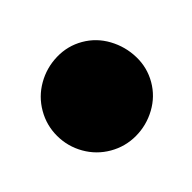

<svg xmlns="http://www.w3.org/2000/svg" viewBox="-36 -366 171 171"><g transform="rotate(-15 50.0 -280.0)"><path d="M0.3 -280Q0.3 -266.7 7 -255.2Q13.7 -243.7 25.2 -237Q36.7 -230.3 50 -230.3Q63.3 -230.3 74.8 -237Q86.3 -243.7 93.3 -255.2Q100.3 -266.7 100.3 -280Q100.3 -293.3 93.3 -304.8Q86.3 -316.3 74.8 -323.3Q63.3 -330.3 50 -330.3Q36.7 -330.3 25.2 -323.3Q13.7 -316.3 7 -304.8Q0.3 -293.3 0.3 -280Z"/></g></svg>

Font: Linefont Thin
Style: Regular
Weight: 100
Monospace: yes
Version: Version 3.002;gftools[0.9.33]